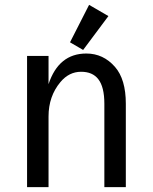

<svg xmlns="http://www.w3.org/2000/svg" viewBox="-20 -766 626 786"><path d="M90.8 0V-537.1H178.7V-421.4Q220.2 -546.9 333.5 -546.9Q402.8 -546.9 450.7 -492.2Q495.1 -441.4 495.1 -341.3V0H407.2V-341.3Q407.2 -410.2 382.3 -441.9Q358.9 -472.2 312 -472.2Q262.7 -472.2 227.5 -430.2Q178.7 -372.1 178.7 -289.1V0ZM344.7 -746.1 423.8 -700.2 320.3 -561.5 266.6 -592.8Z"/></svg>

Font: Consola Mono
Style: Book
Weight: 400
Monospace: yes
Designer: Wojciech Kalinowski "wmk69" (wmk69@o2.pl)
Foundry: Wojciech Kalinowski "wmk69" (wmk69@o2.pl)
Version: Version 2.1.0